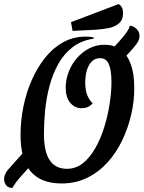

<svg xmlns="http://www.w3.org/2000/svg" viewBox="-60 -880 706 944"><path d="M1 44Q-19 44 -29 31.5Q-39 19 -40 2Q-40 -22 -22 -44L83 -162L133 -113L44 -14Q27 5 18 17.5Q9 30 1 44ZM516 -558 462 -606 531 -682Q546 -699 560 -718Q574 -737 579 -754Q597 -752 611.5 -737.5Q626 -723 626 -702Q626 -684 611 -663.5Q596 -643 575 -621ZM243 22Q141 22 91 -37Q41 -96 41 -217Q41 -286 55 -355.5Q69 -425 96.5 -487Q124 -549 162.5 -597Q201 -645 251 -672.5Q301 -700 361 -700Q373 -700 382.5 -699Q392 -698 401 -695V-690Q340 -681 297 -648Q254 -615 226.5 -565.5Q199 -516 183.5 -457.5Q168 -399 162 -338.5Q156 -278 156 -223Q156 -134 184.5 -92Q213 -50 269 -50Q313 -50 347.5 -77.5Q382 -105 408.5 -151.5Q435 -198 452.5 -254.5Q470 -311 479 -369Q488 -427 488 -477Q488 -536 475 -565Q462 -594 432 -594Q408 -594 392 -578.5Q376 -563 367.5 -536Q359 -509 359 -472Q360 -432 370 -409.5Q380 -387 396 -372Q384 -359 371 -353.5Q358 -348 341 -348Q308 -348 285.5 -374.5Q263 -401 263 -449Q263 -488 277.5 -526Q292 -564 318 -594Q344 -624 378.5 -642Q413 -660 453 -660Q502 -660 534 -635.5Q566 -611 583 -564.5Q600 -518 600 -451Q601 -387 586 -320.5Q571 -254 542 -192.5Q513 -131 470 -83Q427 -35 370 -6.5Q313 22 243 22ZM297 -728 289 -771 523 -860Q535 -853 540 -842Q545 -831 545 -815Q545 -782 524 -764.5Q503 -747 472.5 -741.5Q442 -736 412 -734Z"/></svg>

Font: Sansita Swashed Light
Style: Regular
Weight: 400
Version: Version 1.003